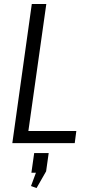

<svg xmlns="http://www.w3.org/2000/svg" viewBox="-20 -720 442 966"><path d="M106 -61H364L356 0H42L140 -700H213L116 -13ZM225 50 212 142 164 226 136 216 180 97 206 149H138L152 50Z"/></svg>

Font: Pathway Extreme SemiCondensed Light
Style: Italic
Weight: 300
Width: 4
Italic angle: -8°
Version: Version 1.001;gftools[0.9.26]